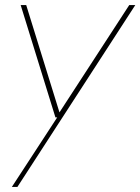

<svg xmlns="http://www.w3.org/2000/svg" viewBox="-20 -522 557 762"><path d="M27 220 207 -56H200L62 -502H84L216 -76L493 -502H517L49 220Z"/></svg>

Font: DM Sans 16pt Thin
Style: Italic
Weight: 250
Italic angle: -10°
Version: Version 4.004;gftools[0.9.30]